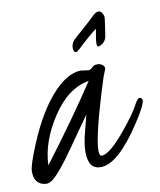

<svg xmlns="http://www.w3.org/2000/svg" viewBox="-71 -616 577 691"><g transform="rotate(-10 217.5 -270.0)"><path d="M315.4 -499C310.2 -471 307.7 -453.5 307.9 -446.3C308 -439.1 309.7 -435.2 313 -434.6C317.5 -434.6 323.5 -437.5 330.8 -443.4C338.1 -449.2 342.6 -457.3 344.2 -467.5C345.9 -477.8 347.8 -491 350.1 -507.1C352.4 -523.2 353.5 -532.7 353.5 -535.6C353.5 -538.6 351.9 -543.1 348.6 -549.3C345.4 -555.5 340.6 -558.6 334.2 -558.6C327.9 -558.6 320.5 -554.3 312 -545.7C303.5 -537 290.6 -525.1 273.2 -510C255.8 -494.9 242.8 -483.2 234.1 -474.9C225.5 -466.6 221.2 -456.9 221.2 -446C221.2 -435.1 224.4 -429.4 231 -428.7C233.2 -428.7 238.1 -432 245.6 -438.5C270.7 -462.6 293.9 -482.7 315.4 -499ZM257.3 -318.8C201.3 -234.2 136.1 -142.7 61.5 -44.4C63.5 -101.1 83.3 -158.4 121.1 -216.3C159.8 -275.9 205.2 -310.1 257.3 -318.8ZM234.9 -360.4C204.3 -359.4 172.7 -342.3 140.1 -309.1C98.8 -266.4 61.8 -205.7 29.3 -127C9.1 -78.1 -0.9 -47 -0.7 -33.4C-0.6 -19.9 1.5 -9.6 5.4 -2.4C13.8 12.2 27.3 19.5 45.9 19.5C50.1 19.2 55.2 17.4 61 14.2C79.6 3.1 110.2 -33 152.8 -94.2C195.5 -155.4 220.5 -190.9 228 -200.7C226.4 -193.2 221.5 -174.4 213.4 -144.3C205.2 -114.2 201.2 -89 201.2 -68.8C201.2 -26.5 216.3 -5.4 246.6 -5.4C288.6 -5.4 338.4 -49.3 396 -137.2C423 -178.2 436.5 -204.6 436.5 -216.3C436.2 -222.5 433.1 -225.9 427.2 -226.6C426.6 -226.2 425.8 -226.1 424.8 -226.1C419.9 -225.1 413.3 -216.5 405 -200.2C396.7 -183.9 378.4 -158.4 350.1 -123.5C307.8 -71.5 276.7 -45.4 256.8 -45.4C251.3 -45.7 248.4 -52.4 248 -65.4C248 -102.9 269.7 -189.5 313 -325.2C313.6 -327.5 315.6 -332.2 318.8 -339.4C322.1 -346.5 323.7 -351.6 323.7 -354.7C323.7 -357.8 321.4 -361.5 316.7 -365.7C311.9 -370 305.6 -372.1 297.6 -372.1C289.6 -372.1 283.1 -369.5 278.1 -364.3C273 -359 268.2 -356.4 263.7 -356.4Z"/></g></svg>

Font: Kristi
Style: Medium
Weight: 400
Italic angle: -15°
Version: Version 1.003